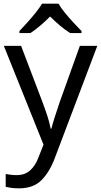

<svg xmlns="http://www.w3.org/2000/svg" viewBox="-20 -786 550 1046"><path d="M1 -536H95L211 -231Q226 -191 238 -154.5Q250 -118 256 -85H260Q266 -110 279 -150.5Q292 -191 306 -232L415 -536H510L279 74Q251 150 206.5 195Q162 240 84 240Q60 240 42 237.5Q24 235 11 232V162Q22 164 37.5 166Q53 168 70 168Q116 168 144.5 142Q173 116 189 73L217 2ZM299 -766Q311 -744 333.5 -716.5Q356 -689 380.5 -662.5Q405 -636 424 -617V-606H362Q336 -622 308 -645.5Q280 -669 253 -696Q226 -669 199 -646Q172 -623 146 -606H86V-617Q105 -637 128.5 -663Q152 -689 174 -716.5Q196 -744 209 -766Z"/></svg>

Font: Noto Sans Bengali UI
Style: Regular
Weight: 400
Designer: Jelle Bosma - Monotype Design Team
Foundry: Monotype Imaging Inc.
Version: Version 2.003; ttfautohint (v1.8.4.7-5d5b)